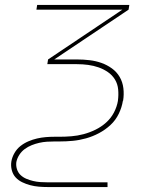

<svg xmlns="http://www.w3.org/2000/svg" viewBox="-20 -550 640 775"><path d="M173 205Q155 205 137 203.5Q119 202 102 197.5Q85 193 69.5 185.5Q54 178 43 166Q32 154 27.5 136.5Q23 119 26 101Q29 84 38.5 67.5Q48 51 62.5 39.5Q77 28 94.5 20.5Q112 13 129.5 9Q147 5 164.5 3.5Q182 2 200 2H220Q244 2 268.5 0Q293 -2 317.5 -8.5Q342 -15 365.5 -26.5Q389 -38 408.5 -55.5Q428 -73 440 -96Q452 -119 456 -143V-144Q456 -144 456 -144Q456 -144 456 -144Q459 -166 457 -188.5Q455 -211 444 -229Q433 -247 415.5 -259Q398 -271 378 -278Q358 -285 336 -288Q314 -291 291 -291H171L174 -310L474 -511H127L130 -530H502L499 -511L199 -310H291Q317 -310 342 -307Q367 -304 389.5 -296Q412 -288 431.5 -274Q451 -260 463 -239.5Q475 -219 478 -194Q481 -169 477 -144H466H477Q477 -144 477 -144Q477 -144 477 -144L476 -143Q472 -117 459.5 -91Q447 -65 426 -45.5Q405 -26 379.5 -12.5Q354 1 327 8.5Q300 16 273.5 18.5Q247 21 220 21H200Q185 21 169.5 22Q154 23 138.5 26.5Q123 30 108 36Q93 42 80 51.5Q67 61 58 75Q49 89 46 104Q44 119 48.5 133Q53 147 63 156.5Q73 166 86 171.5Q99 177 113.5 180.5Q128 184 143 185Q158 186 173 186H414V205Z"/></svg>

Font: Iosevka Curly Thin Extended
Style: Italic
Weight: 100
Width: 7
Italic angle: -9°
Monospace: yes
Designer: Belleve Invis
Foundry: Belleve Invis
Version: Version 11.1.0; ttfautohint (v1.8.3)